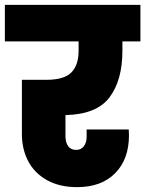

<svg xmlns="http://www.w3.org/2000/svg" viewBox="-34 -760 597 789"><path d="M469 -551Q469 -431 416.5 -360.5Q364 -290 235 -287V-200Q235 -175 246 -159.5Q257 -144 279 -144Q299 -144 310.5 -159Q322 -174 322 -198V-228H495Q496 -217 496 -204Q496 -106 439.5 -48.5Q383 9 283 9Q211 9 159.5 -19.5Q108 -48 82 -97.5Q56 -147 56 -209V-432H156Q230 -432 259.5 -462.5Q289 -493 289 -551V-590H-14V-740H543V-590H469Z"/></svg>

Font: DVN-Poppins ExtBd
Style: Regular
Weight: 800
Designer: Ninad Kale (Devanagari), Jonny Pinhorn (Latin)
Foundry: Indian Type Foundry
Version: 4.004